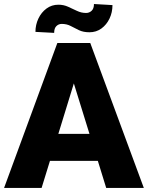

<svg xmlns="http://www.w3.org/2000/svg" viewBox="-22 -922 726 942"><path d="M499 0 458 -132.8H223.1L182.1 0H-2L259.3 -710.9H420.9L683.6 0ZM264.2 -265.1H417L340.3 -512.7ZM439 -902.3 529.8 -897Q529.8 -861.3 515.4 -831.1Q501 -800.8 475.6 -782.2Q450.2 -763.7 417 -763.7Q386.7 -763.7 365.5 -773.9Q344.2 -784.2 325 -794.4Q305.7 -804.7 280.8 -804.7Q265.6 -804.7 254.6 -793.9Q243.7 -783.2 243.7 -760.7L151.9 -765.6Q151.9 -800.3 166.3 -830.8Q180.7 -861.3 206.1 -880.1Q231.4 -898.9 264.6 -898.9Q290 -898.9 312 -888.9Q334 -878.9 355.5 -868.7Q377 -858.4 400.4 -858.4Q416 -858.4 427.5 -869.1Q439 -879.9 439 -902.3Z"/></svg>

Font: Vazirmatn RD Black
Style: Regular
Weight: 900
Designer: Saber Rastikerdar
Foundry: Saber Rastikerdar
Version: Version 32.102